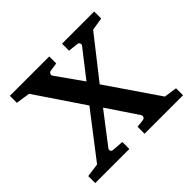

<svg xmlns="http://www.w3.org/2000/svg" viewBox="-124 -620 758 758"><g transform="rotate(-45 255.0 -241.0)"><path d="M285.2 0V-39.1L318.8 -43Q325.7 -43.9 328.4 -49.8Q331.1 -55.7 328.1 -61L242.2 -189L144 -61Q140.1 -56.6 141.6 -50.3Q143.1 -43.9 149.9 -43L200.2 -39.1V0H9.8V-39.1L66.9 -46.9L210 -232.9L74.2 -434.1L15.1 -442.9V-481.9H234.9V-442.9L200.2 -438Q193.4 -437 190.2 -431.2Q187 -425.3 189.9 -419.9L269 -308.1L356 -419.9Q359.9 -424.3 357.9 -430.7Q356 -437 349.1 -438L306.2 -442.9V-481.9H485.8V-442.9L432.1 -434.1L297.9 -263.2L445.8 -46.9L500 -39.1V0Z"/></g></svg>

Font: BabelStone Ogham Bound
Style: Italic
Weight: 400
Italic angle: -30°
Designer: Andrew West
Foundry: BabelStone
Version: Version 2.02 March 14, 2022